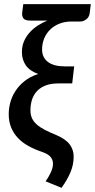

<svg xmlns="http://www.w3.org/2000/svg" viewBox="-20 -740 457 924"><path d="M411.5 -676Q409 -657.5 395.2 -647Q381.5 -636.5 366 -636.5H324Q292 -636.5 265.8 -626Q239.5 -615.5 221 -597.2Q202.5 -579 192.5 -554.5Q182.5 -530 182.5 -502Q182.5 -463 210.8 -441.8Q239 -420.5 293 -420.5H337L327.5 -338.5H260Q225 -338.5 199.8 -328.8Q174.5 -319 158.2 -301.8Q142 -284.5 134.2 -260.8Q126.5 -237 126.5 -209Q126.5 -187.5 134 -171Q141.5 -154.5 156.8 -141Q172 -127.5 195 -115.5Q218 -103.5 249 -91Q296 -71 315.2 -45.2Q334.5 -19.5 334.5 13.5Q334.5 52 319.5 88.2Q304.5 124.5 276 164L199.5 132.5Q205.5 124 211.8 113.8Q218 103.5 223.2 92.5Q228.5 81.5 231.8 70.2Q235 59 235 47.5Q235 30 223.5 15.5Q212 1 181 -9.5Q145.5 -21.5 116.2 -37.8Q87 -54 66 -76.2Q45 -98.5 33.5 -126.8Q22 -155 22 -191Q22 -218 29.5 -246.5Q37 -275 53.8 -301.2Q70.5 -327.5 97.5 -349.2Q124.5 -371 163.5 -384Q122.5 -399 104 -426Q85.5 -453 85.5 -489.5Q85.5 -518 95.5 -541.2Q105.5 -564.5 122.2 -583.2Q139 -602 161.2 -616.5Q183.5 -631 208 -641H124.5Q101 -641 92.8 -651.8Q84.5 -662.5 87 -681L92 -720H417Z"/></svg>

Font: Lato SemiBold
Style: Italic
Weight: 600
Italic angle: -7°
Designer: Lukasz Dziedzic with Adam Twardoch and Botio Nikoltchev
Foundry: tyPoland Lukasz Dziedzic
Version: Version 2.015; 2015-08-06; http://www.latofonts.com/